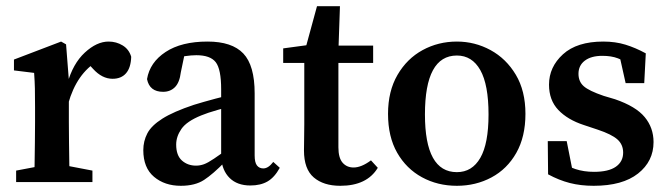

<svg xmlns="http://www.w3.org/2000/svg" viewBox="-20 -587 2157 619"><path d="M32 0V-37L127 -55H184L278 -37V0ZM90 0Q91 -21 91.5 -55.5Q92 -90 92.5 -127.5Q93 -165 93 -193V-241Q93 -279 92.5 -301.5Q92 -324 90 -352L25 -360V-395L177 -453L193 -444L202 -329V-193Q202 -165 202.5 -127.5Q203 -90 203.5 -55.5Q204 -21 205 0ZM200 -253 179 -317H197Q215 -382 253.5 -417.5Q292 -453 330 -453Q355 -453 375.5 -440.5Q396 -428 403 -404Q402 -369 386.5 -351Q371 -333 343 -333Q309 -333 280 -365L255 -392L296 -391Q227 -350 200 -253Z M563 12Q511 12 476.5 -17Q442 -46 442 -103Q442 -132 455 -157Q468 -182 503.5 -204.5Q539 -227 605 -249Q634 -258 675 -269Q716 -280 750 -287V-251Q718 -243 683 -233Q648 -223 629 -215Q582 -196 565 -171.5Q548 -147 548 -121Q548 -86 566.5 -69.5Q585 -53 612 -53Q625 -53 637.5 -57.5Q650 -62 670 -75.5Q690 -89 726 -115L737 -65H705Q667 -26 638 -7Q609 12 563 12ZM787 11Q745 11 720.5 -13Q696 -37 693 -79V-299Q693 -364 675.5 -386.5Q658 -409 613 -409Q597 -409 576.5 -406Q556 -403 529 -394L578 -426L563 -354Q559 -321 544 -306Q529 -291 506 -291Q462 -291 454 -332Q463 -386 514 -419.5Q565 -453 649 -453Q728 -453 764.5 -414.5Q801 -376 801 -286V-86Q801 -63 808.5 -53.5Q816 -44 829 -44Q845 -44 861 -65L882 -46Q865 -15 842.5 -2Q820 11 787 11Z M1077 12Q1023 12 991.5 -15Q960 -42 960 -102Q960 -122 960.5 -141Q961 -160 961 -187V-384H893V-431L1004 -446L960 -413L1002 -567H1076L1071 -422V-404V-112Q1071 -78 1084.5 -62.5Q1098 -47 1120 -47Q1145 -47 1176 -70L1198 -46Q1163 12 1077 12ZM1017 -384V-440H1183V-384Z M1453 12Q1391 12 1340.5 -15.5Q1290 -43 1260.5 -94.5Q1231 -146 1231 -220Q1231 -293 1261.5 -345.5Q1292 -398 1342.5 -425.5Q1393 -453 1453 -453Q1511 -453 1561.5 -425.5Q1612 -398 1643 -346Q1674 -294 1674 -220Q1674 -146 1644.5 -94Q1615 -42 1564.5 -15Q1514 12 1453 12ZM1453 -32Q1502 -32 1528.5 -78Q1555 -124 1555 -218Q1555 -314 1528.5 -361Q1502 -408 1453 -408Q1350 -408 1350 -218Q1350 -32 1453 -32Z M1894 12Q1852 12 1817 3Q1782 -6 1747 -25L1746 -132H1807L1830 -16L1781 -35V-70Q1808 -51 1835 -42Q1862 -33 1895 -33Q1942 -33 1965.5 -49.5Q1989 -66 1989 -95Q1989 -121 1970.5 -137.5Q1952 -154 1907 -169L1862 -184Q1810 -201 1780 -232.5Q1750 -264 1750 -314Q1750 -371 1795 -412Q1840 -453 1925 -453Q1964 -453 1996.5 -443Q2029 -433 2062 -415L2057 -319H1997L1974 -422L2016 -403V-375Q1993 -391 1972 -399Q1951 -407 1922 -407Q1886 -407 1865.5 -391.5Q1845 -376 1845 -349Q1845 -324 1862 -309Q1879 -294 1926 -278L1963 -267Q2030 -244 2058.5 -209.5Q2087 -175 2087 -129Q2087 -67 2037 -27.5Q1987 12 1894 12Z"/></svg>

Font: Lisu Bosa
Style: Bold
Weight: 700
Designer: David Morse, Annie Olsen, Victor Gaultney, Frank Grießhammer (Latin)
Foundry: SIL International
Version: Version 2.000